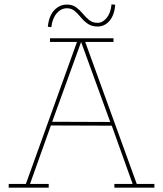

<svg xmlns="http://www.w3.org/2000/svg" viewBox="-20 -863 750 883"><path d="M20 0V-17H99L334 -670H210V-687H502V-670H372L609 -17H690V0H506V-17H590L494 -285L214 -286L118 -17H204V0ZM487 -302 353 -670 220 -303ZM216 -738 200 -740Q205 -790 229.5 -816Q254 -842 288 -842Q313 -842 330 -829.5Q347 -817 361 -800Q375 -783 390.5 -770.5Q406 -758 429 -758Q452 -758 470.5 -780.5Q489 -803 493 -843L510 -841Q506 -793 483.5 -767Q461 -741 429 -741Q402 -741 384 -753.5Q366 -766 352 -783Q338 -800 323.5 -812.5Q309 -825 288 -825Q261 -825 241 -802Q221 -779 216 -738Z"/></svg>

Font: Grandiflora One
Style: Regular
Weight: 400
Designer: Haesung Cho
Foundry: JAMO
Version: Version 1.000; ttfautohint (v1.8.4.7-5d5b);gftools[0.9.28]